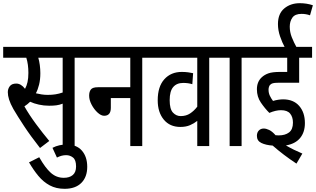

<svg xmlns="http://www.w3.org/2000/svg" viewBox="-20 -916 1982 1204"><path d="M448 -554V0H373V-266Q353 -258 333 -255.5Q313 -253 288 -253Q255 -253 223.5 -260Q192 -267 169 -278Q153 -262 133 -249Q163 -196 205.5 -138.5Q248 -81 289 -32L231 12Q172 -63 131.5 -124.5Q91 -186 64 -232Q45 -266 37 -291.5Q29 -317 29 -338Q29 -359 41.5 -375.5Q54 -392 82 -392Q112 -392 137 -359Q147 -377 152.5 -401Q158 -425 158 -459Q158 -513 145 -554H0V-622H524V-554ZM279 -321Q306 -321 328 -324.5Q350 -328 373 -336V-554H220Q226 -535 229.5 -508.5Q233 -482 233 -457Q233 -417 225 -385Q217 -353 205 -331Q222 -327 240.5 -324Q259 -321 279 -321Z M309 11Q330 0 353 -5Q376 -10 396 -10Q460 -10 493.5 28.5Q527 67 527 130Q527 194 490 231Q453 268 385 268Q332 268 292 246.5Q252 225 220.5 187Q189 149 162 102L226 70Q264 137 299 168Q334 199 380 199Q416 199 436.5 181.5Q457 164 457 128Q457 87 438 72Q419 57 395 57Q379 57 365 61Q351 65 337 72Z M512 -622H948V-554H872V0H797V-301H675V-240Q675 -190 633 -190Q614 -190 592 -210Q570 -230 554.5 -259.5Q539 -289 539 -316Q539 -341 550 -355Q561 -369 594 -369H797V-554H512Z M1368 -554H1292V0H1217V-158Q1197 -142 1171.5 -131Q1146 -120 1111 -120Q1045 -120 1007 -166Q969 -212 969 -287Q969 -373 1010.5 -419Q1052 -465 1120 -465Q1141 -465 1160 -462.5Q1179 -460 1191 -457L1186 -388Q1173 -392 1159 -394Q1145 -396 1129 -396Q1088 -396 1066 -370Q1044 -344 1044 -288Q1044 -232 1064.5 -210Q1085 -188 1113 -188Q1147 -188 1172 -204.5Q1197 -221 1217 -247V-554H936V-622H1368Z M1495 -554V0H1420V-554H1356V-622H1571V-554Z M1742 -225Q1709 -225 1669 -208Q1641 -236 1616 -272.5Q1591 -309 1591 -356Q1591 -403 1621 -431Q1638 -447 1663 -456Q1688 -465 1737 -465H1781V-554H1559V-622H1937V-554H1856V-397H1722Q1702 -397 1691 -394Q1680 -391 1673 -383Q1669 -379 1666.5 -370.5Q1664 -362 1664 -354Q1664 -333 1672 -316Q1680 -299 1692 -283Q1708 -288 1725 -290.5Q1742 -293 1755 -293Q1820 -293 1856 -252Q1892 -211 1892 -144Q1892 -87 1862 -50.5Q1832 -14 1773 -4Q1821 24 1876 47L1839 110Q1798 83 1760.5 54.5Q1723 26 1690 -3Q1647 -6 1619 -19.5Q1591 -33 1591 -64Q1591 -85 1603 -97.5Q1615 -110 1634 -110Q1649 -110 1668 -101Q1687 -92 1708 -68Q1719 -67 1728 -67Q1768 -67 1792.5 -85.5Q1817 -104 1817 -147Q1817 -182 1799.5 -203.5Q1782 -225 1742 -225ZM1768 -615Q1749 -650 1736 -688.5Q1723 -727 1723 -765Q1723 -830 1762.5 -863Q1802 -896 1860 -896Q1903 -896 1942 -883L1924 -820Q1899 -829 1871 -829Q1830 -829 1813.5 -805.5Q1797 -782 1797 -749Q1797 -715 1809.5 -683Q1822 -651 1842 -615Z"/></svg>

Font: Noto Sans ExtraCondensed
Style: Regular
Weight: 400
Width: 2
Designer: Monotype Design Team
Foundry: Monotype Imaging Inc.
Version: Version 2.013; ttfautohint (v1.8.4.7-5d5b)